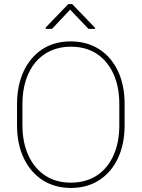

<svg xmlns="http://www.w3.org/2000/svg" viewBox="-20 -927 706 957"><path d="M601.1 -408.7C601.1 -470.7 590.3 -524.9 568.4 -571.8C524.4 -665.5 441.9 -720.7 332.5 -720.7C278.3 -720.7 231 -707.5 190.9 -681.6C110.8 -628.9 64.9 -532.2 64.9 -408.7V-302.2C64.9 -240.2 76.2 -186 98.1 -139.2C142.6 -45.4 224.6 9.8 333.5 9.8C388.2 9.8 435.5 -3.4 475.6 -29.8C555.7 -82 601.1 -178.7 601.1 -302.2ZM574.7 -302.2C574.7 -246.6 565.4 -197.3 546.4 -154.3C508.8 -68.4 435.5 -16.6 333.5 -16.6C282.7 -16.6 239.3 -28.8 203.6 -53.2C131.3 -102.1 91.8 -190.9 91.8 -302.2V-409.7C91.8 -576.2 180.7 -694.3 332.5 -694.3C383.8 -694.3 427.2 -682.1 463.4 -658.2C535.6 -609.4 574.7 -521 574.7 -409.7ZM320.3 -906.7 208 -790V-783.2H239.3L329.6 -878.9L420.9 -783.2H454.1V-788.1L339.8 -906.7Z"/></svg>

Font: Vazirmatn Thin
Style: Regular
Weight: 100
Designer: Saber Rastikerdar
Foundry: Saber Rastikerdar
Version: Version 33.003